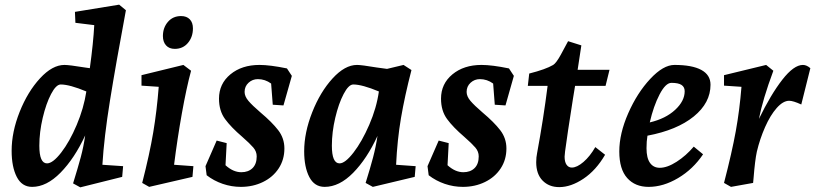

<svg xmlns="http://www.w3.org/2000/svg" viewBox="-20 -790 3502 825"><path d="M30 -142Q30 -223 64.5 -309.5Q99 -396 152 -453.5Q205 -511 257 -511Q277 -511 345 -500L366 -497Q381 -606 385 -682L304 -692L302 -739L492 -770L521 -746Q478 -516 452.5 -357.5Q427 -199 420 -82L509 -76L505 -30L325 15L294 -2Q315 -70 327 -114.5Q339 -159 346 -208Q300 -109 240 -48Q180 13 118 13Q74 13 52 -30Q30 -73 30 -142ZM182 -88Q207 -88 243 -134.5Q279 -181 309.5 -253Q340 -325 351 -397Q279 -427 241 -427Q221 -427 199.5 -386Q178 -345 163.5 -283.5Q149 -222 149 -164Q149 -88 182 -88Z M662 -417 588 -422V-467L768 -511L801 -486Q781 -412 761.5 -303Q742 -194 728 -82L811 -76L807 -30L621 13L591 -4Q623 -129 638.5 -221.5Q654 -314 662 -417ZM680 -635Q680 -671 701.5 -696Q723 -721 758 -721Q782 -721 795.5 -707Q809 -693 809 -668Q809 -631 787.5 -605.5Q766 -580 731 -580Q707 -580 693.5 -595Q680 -610 680 -635Z M868 -37 863 -76 911 -186 954 -175 949 -80Q982 -50 1017 -50Q1047 -50 1065 -67.5Q1083 -85 1083 -118Q1083 -139 1068.5 -156Q1054 -173 1021 -202Q973 -243 947 -278.5Q921 -314 921 -366Q921 -430 970 -470.5Q1019 -511 1095 -511Q1140 -511 1213 -496L1234 -464L1198 -337L1152 -340L1145 -431Q1119 -450 1088 -450Q1065 -450 1048 -434.5Q1031 -419 1031 -395Q1031 -376 1047.5 -356.5Q1064 -337 1099 -307Q1149 -265 1175.5 -230.5Q1202 -196 1202 -152Q1202 -104 1177.5 -66.5Q1153 -29 1110 -8Q1067 13 1015 13Q975 13 937 0Q899 -13 868 -37Z M1287 -140Q1287 -220 1321.5 -307.5Q1356 -395 1409 -453Q1462 -511 1514 -511Q1533 -511 1599 -500L1643 -494L1714 -511L1748 -489Q1719 -377 1703 -283Q1687 -189 1682 -82L1766 -76L1762 -30L1582 13L1551 -4Q1571 -68 1583 -113.5Q1595 -159 1602 -206Q1557 -108 1497.5 -47.5Q1438 13 1375 13Q1331 13 1309 -29.5Q1287 -72 1287 -140ZM1439 -88Q1463 -88 1499 -134.5Q1535 -181 1566.5 -253.5Q1598 -326 1608 -397Q1536 -427 1498 -427Q1478 -427 1456.5 -386Q1435 -345 1420.5 -283.5Q1406 -222 1406 -164Q1406 -88 1439 -88Z M1822 -37 1817 -76 1865 -186 1908 -175 1903 -80Q1936 -50 1971 -50Q2001 -50 2019 -67.5Q2037 -85 2037 -118Q2037 -139 2022.5 -156Q2008 -173 1975 -202Q1927 -243 1901 -278.5Q1875 -314 1875 -366Q1875 -430 1924 -470.5Q1973 -511 2049 -511Q2094 -511 2167 -496L2188 -464L2152 -337L2106 -340L2099 -431Q2073 -450 2042 -450Q2019 -450 2002 -434.5Q1985 -419 1985 -395Q1985 -376 2001.5 -356.5Q2018 -337 2053 -307Q2103 -265 2129.5 -230.5Q2156 -196 2156 -152Q2156 -104 2131.5 -66.5Q2107 -29 2064 -8Q2021 13 1969 13Q1929 13 1891 0Q1853 -13 1822 -37Z M2383 14Q2339 14 2311.5 -14Q2284 -42 2284 -93Q2284 -114 2288 -133Q2315 -279 2333 -421H2248L2254 -474Q2325 -492 2357 -511Q2370 -519 2389.5 -554.5Q2409 -590 2421 -613L2478 -595L2462 -490H2599L2582 -421H2451L2442 -366Q2417 -208 2408 -139L2406 -117Q2406 -94 2414.5 -82Q2423 -70 2437 -70Q2459 -70 2487 -94Q2515 -118 2538 -158L2580 -125Q2541 -58 2487 -22Q2433 14 2383 14Z M2641 -139Q2641 -216 2679.5 -303.5Q2718 -391 2774 -451Q2830 -511 2878 -511Q2954 -511 2993.5 -489.5Q3033 -468 3033 -426Q3033 -348 2961 -289.5Q2889 -231 2762 -207Q2758 -183 2758 -153Q2758 -111 2773 -90Q2788 -69 2815 -69Q2847 -69 2887.5 -95Q2928 -121 2961 -160L3001 -127Q2958 -63 2894 -25Q2830 13 2767 13Q2709 13 2675 -25Q2641 -63 2641 -139ZM2922 -398Q2922 -416 2908.5 -425Q2895 -434 2865 -434Q2840 -434 2814 -384Q2788 -334 2772 -264Q2840 -280 2881 -318Q2922 -356 2922 -398Z M3166 -417 3091 -422V-467L3272 -511L3303 -486Q3257 -362 3241 -279Q3292 -384 3341.5 -447.5Q3391 -511 3430 -511Q3446 -511 3462 -497L3423 -341Q3388 -357 3371 -357Q3345 -357 3317.5 -326Q3290 -295 3267.5 -244Q3245 -193 3232 -138Q3224 -101 3218 -25L3216 -4L3121 13L3091 -4Q3125 -135 3141.5 -226Q3158 -317 3166 -417Z"/></svg>

Font: Andada Pro
Style: Bold Italic
Weight: 700
Italic angle: -7°
Designer: Carolina Giovagnoli
Foundry: Huerta Tipografica
Version: Version 3.005; ttfautohint (v1.8.4)